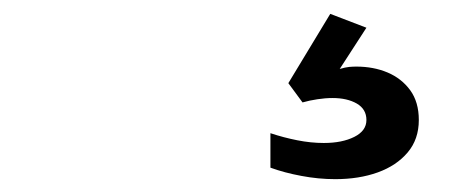

<svg xmlns="http://www.w3.org/2000/svg" viewBox="-20 -44 690 284"><path d="M476 221Q451 221 425.8 216.2Q400.5 211.5 380 204V153Q399.5 159.5 419.8 163.5Q440 167.5 459 167.5Q486 167.5 504 158.5Q522 149.5 522 133.5Q522 117.5 507.8 109.2Q493.5 101 472 101Q461 101 449.5 102.8Q438 104.5 427.5 107.5L406.5 79L468.5 -23.5L522 -3L482.5 58Q491 55.5 496.5 55Q502 54.5 507 54.5Q532.5 54.5 553.2 63.2Q574 72 586.8 89.5Q599.5 107 599.5 133.5Q599.5 162 583 181.5Q566.5 201 538.8 211Q511 221 476 221Z"/></svg>

Font: Azeret Mono Thin
Style: Regular
Weight: 100
Designer: Martin Vácha
Foundry: Displaay
Version: Version 1.002